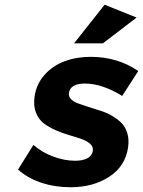

<svg xmlns="http://www.w3.org/2000/svg" viewBox="-20 -785 604 811"><path d="M56.2 -68.8 121.1 -172.9Q157.7 -141.1 205.1 -123.5Q252.4 -106 297.9 -106Q328.6 -106 348.9 -116.5Q369.1 -127 372.1 -147.9Q374.5 -165 360.8 -177.5Q347.2 -189.9 323.7 -198Q300.3 -206.1 271.7 -214.4Q243.2 -222.7 215.3 -234.9Q187.5 -247.1 165.3 -263.7Q143.1 -280.3 131.8 -309.3Q120.6 -338.4 126 -377Q133.8 -430.7 168.5 -469.2Q203.1 -507.8 253.2 -526.4Q303.2 -544.9 362.8 -544.9Q477.1 -544.9 564 -484.9L496.1 -379.9Q410.6 -432.1 338.9 -432.1Q276.9 -432.1 271 -392.1Q269 -377.9 279.5 -366.7Q290 -355.5 308.8 -348.6Q327.6 -341.8 352.1 -333.7Q376.5 -325.7 401.9 -318.1Q427.2 -310.5 450.9 -297.1Q474.6 -283.7 491.9 -266.8Q509.3 -250 517.6 -223.1Q525.9 -196.3 521 -162.1Q509.3 -82.5 441.2 -38.3Q373 5.9 277.8 5.9Q211.9 5.9 154.1 -13.4Q96.2 -32.7 56.2 -68.8ZM293 -602.1 421.9 -765.1 557.1 -710.9 415 -602.1Z"/></svg>

Font: Trueno SemiBold
Style: Italic
Weight: 600
Designer: Julieta Ulanovsky
Foundry: Julieta Ulanovsky
Version: Version 3.001b | FøM Fix